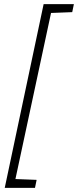

<svg xmlns="http://www.w3.org/2000/svg" viewBox="-20 -763 379 933"><path d="M3 150 192 -743H339L331 -704L228 -700L55 107L158 111L150 150Z"/></svg>

Font: Saira Semi Condensed ExtraLight
Style: Italic
Weight: 200
Width: 4
Italic angle: -12°
Designer: Hector Gatti with collaboration of the Omnibus-Type team
Foundry: Omnibus-Type
Version: Version 1.001; ttfautohint (v1.8)